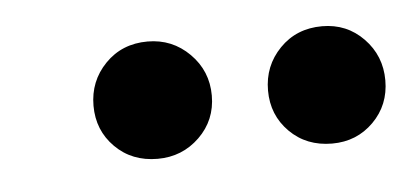

<svg xmlns="http://www.w3.org/2000/svg" viewBox="-26 -726 416 194"><g transform="rotate(-5 182.0 -629.5)"><path d="M128 -570Q102 -570 85 -587Q68 -604 68 -629Q68 -654 85 -671.5Q102 -689 128 -689Q153 -689 170.5 -671.5Q188 -654 188 -629Q188 -604 170.5 -587Q153 -570 128 -570ZM305 -570Q279 -570 262 -587Q245 -604 245 -629Q245 -654 262 -671.5Q279 -689 305 -689Q330 -689 347 -671.5Q364 -654 364 -629Q364 -604 347 -587Q330 -570 305 -570Z"/></g></svg>

Font: DM Sans 18pt SemiBold
Style: Italic
Weight: 600
Italic angle: -10°
Designer: Colophon Foundry, Jonny Pinhorn
Foundry: Colophon Foundry
Version: Version 4.004;gftools[0.9.30]